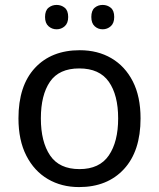

<svg xmlns="http://www.w3.org/2000/svg" viewBox="-20 -750 645 780"><path d="M551 -269Q551 -136 483.5 -63Q416 10 301 10Q230 10 174.5 -22.5Q119 -55 87 -117.5Q55 -180 55 -269Q55 -402 122 -474Q189 -546 304 -546Q377 -546 432.5 -513.5Q488 -481 519.5 -419.5Q551 -358 551 -269ZM146 -269Q146 -174 183.5 -118.5Q221 -63 303 -63Q384 -63 422 -118.5Q460 -174 460 -269Q460 -364 422 -418Q384 -472 302 -472Q220 -472 183 -418Q146 -364 146 -269ZM163 -681Q163 -707 177 -718.5Q191 -730 210 -730Q229 -730 243 -718.5Q257 -707 257 -681Q257 -656 243 -643.5Q229 -631 210 -631Q191 -631 177 -643.5Q163 -656 163 -681ZM351 -681Q351 -707 364.5 -718.5Q378 -730 397 -730Q416 -730 430 -718.5Q444 -707 444 -681Q444 -656 430 -643.5Q416 -631 397 -631Q378 -631 364.5 -643.5Q351 -656 351 -681Z"/></svg>

Font: Noto Sans Lepcha
Style: Regular
Weight: 400
Designer: Monotype Design Team
Foundry: Monotype Imaging Inc.
Version: Version 2.006; ttfautohint (v1.8.4.7-5d5b)